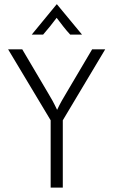

<svg xmlns="http://www.w3.org/2000/svg" viewBox="-20 -848 512 868"><path d="M209 0V-304.2L16.7 -625H80.6L195.8 -429.9Q206.9 -411.8 217.4 -392.7Q227.8 -373.6 238.2 -351.4Q248.6 -373.6 259.4 -392.7Q270.1 -411.8 281.2 -429.9L396.5 -625H455.6L263.9 -304.2V0ZM123.6 -691.7 236.1 -828.5H237.5L350.7 -691.7H297.2Q280.6 -709.7 266.3 -728.1Q252.1 -746.5 236.1 -767.4Q220.1 -746.5 205.6 -728.1Q191 -709.7 175 -691.7Z"/></svg>

Font: Afacad Flux Light
Style: Regular
Weight: 300
Designer: Kristian Moeller
Foundry: Dicotype
Version: Version 1.100